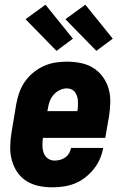

<svg xmlns="http://www.w3.org/2000/svg" viewBox="-20 -791 540 819"><path d="M203 8Q173 8 144.5 2Q116 -4 92.5 -19Q69 -34 53.5 -57Q38 -80 30.5 -107.5Q23 -135 23.5 -165Q24 -195 29 -225L49 -345Q53 -369 61.5 -394Q70 -419 85 -441Q100 -463 121 -480.5Q142 -498 166 -509Q190 -520 215.5 -524Q241 -528 265 -528Q296 -528 325 -522Q354 -516 377.5 -501.5Q401 -487 418 -464Q435 -441 443 -413.5Q451 -386 450.5 -356Q450 -326 445 -295L429 -203H163Q161 -187 161 -170.5Q161 -154 166 -139.5Q171 -125 183.5 -115.5Q196 -106 213 -106Q224 -106 236 -109Q248 -112 258.5 -119.5Q269 -127 275 -138Q281 -149 283 -160H420Q416 -136 406 -113Q396 -90 380 -70Q364 -50 343.5 -34Q323 -18 299.5 -8.5Q276 1 251.5 4.5Q227 8 203 8ZM182 -317H310Q312 -328 312.5 -338.5Q313 -349 312.5 -359.5Q312 -370 309 -379.5Q306 -389 300.5 -397Q295 -405 285.5 -409.5Q276 -414 265 -414Q250 -414 234.5 -406.5Q219 -399 208 -386Q197 -373 191.5 -357.5Q186 -342 184 -326ZM391 -574 259 -709 344 -771 461 -626ZM221 -574 89 -709 174 -771 291 -626Z"/></svg>

Font: Iosevka Heavy Oblique
Style: Regular
Weight: 900
Italic angle: -9°
Monospace: yes
Designer: Belleve Invis
Foundry: Belleve Invis
Version: Version 32.5.0; ttfautohint (v1.8.4)